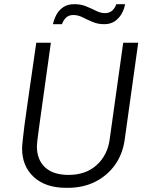

<svg xmlns="http://www.w3.org/2000/svg" viewBox="-20 -891 719 921"><path d="M297 10Q199 10 142.5 -41.5Q86 -93 86 -179Q86 -190 89 -218.5Q92 -247 97 -287Q102 -327 109 -373.5Q116 -420 122.5 -467.5Q129 -515 135.5 -558Q142 -601 146.5 -634.5Q151 -668 154 -686H224Q208 -571 196.5 -489Q185 -407 177.5 -353Q170 -299 165.5 -266Q161 -233 159 -215.5Q157 -198 157 -189Q157 -125 196 -88.5Q235 -52 309 -52Q392 -52 444 -99.5Q496 -147 506 -222L571 -686H643L578 -220Q568 -150 530.5 -98.5Q493 -47 435.5 -18.5Q378 10 305 10ZM234 -775Q239 -799 251 -821Q263 -843 284 -857Q305 -871 337 -871Q368 -871 393.5 -860.5Q419 -850 441 -839Q463 -828 483 -828Q504 -828 517.5 -839.5Q531 -851 538 -871H580Q576 -847 563.5 -825Q551 -803 530.5 -789Q510 -775 480 -775Q449 -775 423.5 -786Q398 -797 376 -808Q354 -819 332 -819Q311 -819 298 -807.5Q285 -796 277 -775Z"/></svg>

Font: Chivo Medium ExtraLight
Style: Italic
Weight: 250
Italic angle: -8.05°
Version: Version 2.002